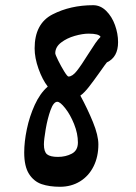

<svg xmlns="http://www.w3.org/2000/svg" viewBox="-20 -694 514 728"><path d="M161.1 -365.7Q140.6 -392.1 126 -433.3Q111.3 -474.6 111.3 -510.7Q111.3 -604.5 179.2 -639.4Q247.1 -674.3 333.5 -674.3Q360.8 -674.3 382.6 -652.8Q404.3 -631.3 416 -598.9Q427.7 -566.4 427.7 -534.2Q427.7 -477.1 385.3 -457.5Q381.3 -453.1 360.4 -423.3Q334.5 -386.7 317.1 -364.5Q299.8 -342.3 284.7 -331.5Q312 -281.2 332.5 -231Q353 -180.7 353 -146.5Q353 -99.6 334.7 -63Q316.4 -26.4 283.2 -6.1Q250 14.2 207.5 14.2Q167.5 14.2 137.9 4.2Q108.4 -5.9 90.1 -34.4Q71.8 -63 71.8 -115.7Q71.8 -156.2 81.8 -204.3Q91.8 -252.4 111.8 -296.4Q131.8 -340.3 161.1 -365.7ZM314.5 -488.8Q331.5 -515.6 341.8 -530.5Q352.1 -545.4 361.3 -554.2Q355.5 -566.4 315.9 -566.4Q293 -566.4 263.2 -557.9Q233.4 -549.3 211.7 -532.7Q189.9 -516.1 189.5 -492.2Q189.5 -487.3 200.4 -465.1Q211.4 -442.9 223.4 -423.3Q235.4 -403.8 239.7 -403.8Q254.4 -403.8 271.2 -425Q288.1 -446.3 314.5 -488.8ZM275.4 -153.8Q275.4 -187.5 261 -223.4Q246.6 -259.3 227.3 -283.7Q208 -308.1 197.3 -308.1Q183.1 -308.1 171.6 -276.4Q160.2 -244.6 153.3 -204.3Q146.5 -164.1 146.5 -146.5Q146.5 -118.7 158.4 -108.9Q170.4 -99.1 199.7 -99.1Q229 -99.1 252.2 -111.3Q275.4 -123.5 275.4 -153.8Z"/></svg>

Font: Dekko
Style: Regular
Weight: 400
Designer: Multiple
Foundry: Sorkin Type
Version: Version 2.001